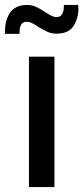

<svg xmlns="http://www.w3.org/2000/svg" viewBox="-38 -756 337 776"><path d="M79 -527H182V0H79ZM0 -701Q22 -736 71 -736Q91 -736 107.5 -728.5Q124 -721 145 -707Q148 -705 157.5 -699Q167 -693 175 -690Q183 -687 190 -687Q207 -687 213.5 -699.5Q220 -712 220 -727Q220 -732 220 -736H278Q279 -728 279 -721Q279 -683 259.5 -651.5Q240 -620 190 -620Q170 -620 154.5 -627Q139 -634 116 -648Q101 -658 91 -663Q81 -668 71 -668Q53 -668 47 -655.5Q41 -643 41 -628Q41 -624 41 -619H-18Q-18 -625 -18 -631Q-18 -670 0 -701Z"/></svg>

Font: Lopes Sans Medium
Style: Regular
Weight: 500
Designer: Gabriel Lam, Diego Maldonado
Foundry: TypeRant, Foresti Design
Version: Version 4.000